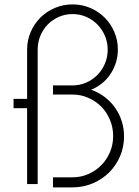

<svg xmlns="http://www.w3.org/2000/svg" viewBox="-20 -815 616 850"><path d="M214.5 14.5V-30H300.9Q338.2 -30 370.9 -44.3Q403.6 -58.6 428.2 -83.4Q452.7 -108.2 466.8 -141.4Q480.9 -174.5 480.9 -212.7Q480.9 -250.9 466.8 -284.5Q452.7 -318.2 428.2 -343Q403.6 -367.7 370.9 -382Q338.2 -396.4 300.9 -396.4H214.5V-436.8H300.9Q333.2 -436.8 361.6 -449.3Q390 -461.8 411.1 -483.2Q432.3 -504.5 444.5 -533.4Q456.8 -562.3 456.8 -595Q456.8 -627.7 444.5 -656.4Q432.3 -685 411.1 -706.6Q390 -728.2 361.6 -740.5Q333.2 -752.7 300.9 -752.7Q269.1 -752.7 240.9 -740.5Q212.7 -728.2 191.8 -707Q170.9 -685.9 158.9 -657Q146.8 -628.2 146.8 -595.5V0H100V-335.9H40V-377.3H100V-594.5Q100 -636.4 115.7 -673Q131.4 -709.5 158.6 -736.8Q185.9 -764.1 222.7 -779.8Q259.5 -795.5 301.4 -795.5Q343.2 -795.5 379.8 -779.8Q416.4 -764.1 443.4 -737Q470.5 -710 486.1 -673.6Q501.8 -637.3 501.8 -595.5Q501.8 -565.9 493.4 -538.6Q485 -511.4 469.8 -488.2Q454.5 -465 432.7 -447Q410.9 -429.1 383.6 -417.7Q416.8 -405.9 443.6 -385.5Q470.5 -365 489.5 -338Q508.6 -310.9 518.9 -278.6Q529.1 -246.4 529.1 -210.9Q529.1 -164.1 511.4 -123Q493.6 -81.8 463 -51.4Q432.3 -20.9 390.5 -3.2Q348.6 14.5 300.9 14.5Z"/></svg>

Font: Spartan Light
Style: Regular
Weight: 300
Designer: Matt Bailey, Mirko Velimirovic
Foundry: Matt Bailey
Version: Version 1.005